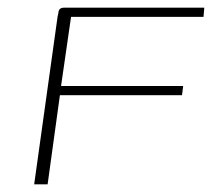

<svg xmlns="http://www.w3.org/2000/svg" viewBox="-20 -480 552 500"><path d="M69 0 130 -437Q132 -445 132.5 -449.5Q133 -454 136.5 -457Q140 -460 147 -460H512L510 -436H165L139 -256H457L454 -232H136L104 0Z"/></svg>

Font: Genos Thin ExtraLight
Style: Italic
Weight: 250
Italic angle: -8°
Version: Version 1.010